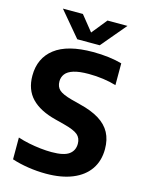

<svg xmlns="http://www.w3.org/2000/svg" viewBox="-139 -1032 853 1123"><g transform="rotate(15 288.0 -470.0)"><path d="M251.5 9.5Q198 9.5 144.2 1.2Q90.5 -7 45 -22V-154Q76.5 -143.5 112 -136.2Q147.5 -129 183.2 -125Q219 -121 251 -121Q325.5 -121 356.5 -143.8Q387.5 -166.5 387.5 -207.5Q387.5 -242 364.8 -261.5Q342 -281 280 -297L224 -311.5Q127 -336 77.2 -387.8Q27.5 -439.5 27.5 -524.5Q27.5 -630.5 104.2 -690Q181 -749.5 335.5 -749.5Q385.5 -749.5 430.8 -743.8Q476 -738 511 -728V-596Q475.5 -607 432 -613Q388.5 -619 344.5 -619Q286.5 -619 252.5 -608.2Q218.5 -597.5 203.8 -578Q189 -558.5 189 -533Q189 -500.5 209 -482Q229 -463.5 284 -448.5L339.5 -434Q411.5 -416.5 458 -387.8Q504.5 -359 526.8 -317.2Q549 -275.5 549 -218.5Q549 -147.5 513.8 -96.2Q478.5 -45 412 -17.8Q345.5 9.5 251.5 9.5ZM226 -797.5 98.5 -949H219.5L306.5 -841H281.5L368.5 -949H489.5L362 -797.5Z"/></g></svg>

Font: Encode Sans Condensed Thin
Style: Bold
Weight: 700
Version: Version 3.002